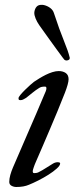

<svg xmlns="http://www.w3.org/2000/svg" viewBox="-20 -767 325 790"><path d="M18.1 -18.6Q18.1 -31.7 22.5 -47.4Q26.9 -63 33.2 -77.6Q65.9 -154.3 97.9 -227.3Q129.9 -300.3 161.6 -376Q165.5 -384.3 168.2 -391.4Q170.9 -398.4 170.9 -402.8Q170.9 -406.7 169.9 -408.7Q168.9 -410.6 164.6 -410.6Q156.2 -410.6 150.4 -409.2Q144.5 -407.7 139.2 -403.8Q133.8 -400.9 127.2 -395.8Q120.6 -390.6 113.5 -385.3Q106.4 -379.9 99.9 -374.3Q93.3 -368.7 87.4 -364.3Q83 -361.8 76.9 -358.4Q70.8 -355 65.4 -355Q60.1 -355 58.1 -356.2Q56.2 -357.4 56.2 -363.3Q56.2 -367.2 64.2 -377Q72.3 -386.7 83 -397.2Q93.8 -407.7 104.2 -417.2Q114.7 -426.8 119.6 -430.2Q128.9 -436.5 141.6 -444.3Q154.3 -452.1 168 -459Q181.6 -465.8 195.6 -470.2Q209.5 -474.6 221.7 -474.6Q238.8 -474.6 250.5 -466.6Q262.2 -458.5 262.2 -440.9Q262.2 -432.6 258.1 -417.7Q253.9 -402.8 247.1 -385.3Q231.4 -345.2 216.3 -308.8Q201.2 -272.5 186.3 -237.5Q171.4 -202.6 156.5 -167.7Q141.6 -132.8 125.5 -96.2Q124 -93.3 122.3 -88.4Q120.6 -83.5 118.9 -78.9Q117.2 -74.2 116 -69.8Q114.7 -65.4 114.7 -63.5Q114.7 -59.6 115.7 -57.1Q116.7 -54.7 121.1 -54.7Q125 -54.7 129.6 -55.4Q134.3 -56.2 138.2 -58.1Q154.8 -66.4 168 -75.2Q181.2 -84 196.3 -92.8Q202.1 -96.7 207.5 -98.1Q212.9 -99.6 218.3 -99.6Q220.2 -99.6 223.9 -98.6Q227.5 -97.7 227.5 -94.7Q227.5 -85.9 213.6 -73.5Q199.7 -61 179.7 -48.3Q159.7 -35.6 137.5 -24.4Q115.2 -13.2 99.1 -6.8Q78.1 2.4 46.9 2.4Q36.6 2.4 27.3 -2.7Q18.1 -7.8 18.1 -18.6ZM121.6 -719.2Q124 -732.4 130.9 -739.7Q137.7 -747.1 150.4 -747.1Q152.8 -747.1 155.5 -747.1Q158.2 -747.1 161.1 -746.1Q175.3 -742.7 186.8 -734.1Q198.2 -725.6 202.1 -712.4Q224.6 -644 242.9 -599.4Q261.2 -554.7 266.6 -530.8Q267.1 -530.3 267.1 -528.8Q267.1 -527.8 266.8 -526.9Q266.6 -525.9 266.6 -525.4Q265.6 -521.5 261.2 -519.8Q256.8 -518.1 252.9 -518.1Q246.6 -519 244.6 -521.5L237.3 -530.8Q226.1 -545.9 212.9 -564Q199.7 -582 186.8 -600.1Q173.8 -618.2 161.9 -634.8Q149.9 -651.4 141.1 -664.1Q132.3 -676.8 126.7 -690.4Q121.1 -704.1 121.1 -713.9Q121.1 -717.8 121.6 -719.2Z"/></svg>

Font: IM FELL French Canon
Style: Italic
Weight: 400
Italic angle: -17°
Designer: Igino Marini
Foundry: Igino Marini
Version: 3.00